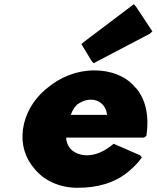

<svg xmlns="http://www.w3.org/2000/svg" viewBox="-20 -869 743 911"><path d="M488 -324H316C322 -341 330 -358 346 -373C364 -386 385 -396 412 -396C435 -396 453 -387 467 -373C478 -360 486 -345 488 -324ZM517 -185C431 -113 354 -124 315 -162C303 -176 294 -196 294 -216H663L675 -225V-228C689 -325 669 -401 624 -453L622 -454H621L617 -460C573 -509 506 -535 427 -535C344 -535 266 -503 205 -452L195 -444C138 -395 99 -329 89 -256C79 -184 100 -118 143 -69L149 -62C194 -10 265 22 349 22C441 22 525 0 592 -57L601 -65C618 -80 636 -98 651 -119L653 -122L645 -132L519 -187ZM366 -660 415 -579 424 -569 691 -709 703 -720 625 -838 615 -849 378 -670Z"/></svg>

Font: Hussar Woodtype
Style: UltraObl
Weight: 900
Foundry: Cannot Into Space Fonts
Version: Version 1.07